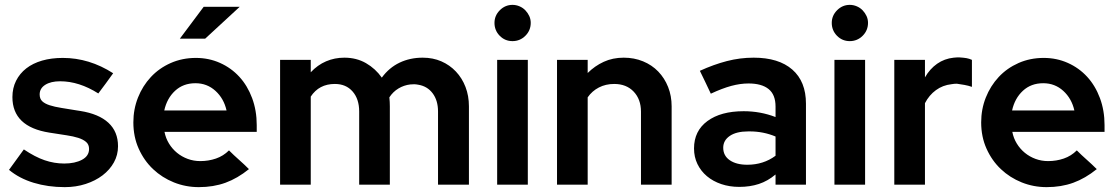

<svg xmlns="http://www.w3.org/2000/svg" viewBox="-20 -759 4595 789"><path d="M17 -61Q32 -82 47.5 -103Q63 -124 78 -145Q124 -114 163.5 -100.5Q203 -87 244 -87Q288 -87 317 -102.5Q346 -118 346 -147Q346 -165 334 -175.5Q322 -186 301.5 -192.5Q281 -199 254 -203Q227 -207 196 -212L183 -214Q31 -238 31 -360Q31 -397 46 -427Q61 -457 88 -478Q115 -499 153 -510Q191 -521 238 -521Q347 -521 445 -458Q430 -437 415 -416.5Q400 -396 384 -375Q305 -425 227 -425Q189 -425 166 -410.5Q143 -396 143 -371Q143 -353 153.5 -343Q164 -333 184 -326.5Q204 -320 232.5 -315.5Q261 -311 297 -305L310 -303Q386 -291 425.5 -254.5Q465 -218 465 -158Q465 -122 448 -91.5Q431 -61 401.5 -38.5Q372 -16 332 -3Q292 10 246 10Q177 10 118 -8Q59 -26 17 -61Z M528 0ZM1003 -64Q956 -26 906.5 -8Q857 10 797 10Q743 10 694.5 -9.5Q646 -29 609 -64Q572 -99 550 -148Q528 -197 528 -256Q528 -310 547 -358Q566 -406 600 -442.5Q634 -479 681.5 -500Q729 -521 785 -521Q838 -521 884 -500.5Q930 -480 963.5 -443.5Q997 -407 1016 -356Q1035 -305 1035 -245V-217H656Q661 -191 674.5 -169Q688 -147 707.5 -131Q727 -115 751.5 -106Q776 -97 803 -97Q837 -97 867.5 -107.5Q898 -118 921 -141Q941 -121 962 -102.5Q983 -84 1003 -64ZM783 -417Q733 -417 699.5 -386Q666 -355 655 -305H911Q900 -354 865.5 -385.5Q831 -417 783 -417ZM817 -731H965L823 -600H719Z M1131 0V-513H1257V-462Q1285 -492 1320 -507Q1355 -522 1395 -522Q1445 -522 1484 -499.5Q1523 -477 1549 -440Q1579 -481 1622 -501.5Q1665 -522 1717 -522Q1759 -522 1793.5 -507Q1828 -492 1853.5 -465Q1879 -438 1893 -401.5Q1907 -365 1907 -322V0H1780V-301Q1780 -346 1758 -375.5Q1736 -405 1698 -411Q1683 -414 1666 -412Q1640 -409 1617.5 -395.5Q1595 -382 1580 -359Q1581 -350 1581.5 -340.5Q1582 -331 1582 -322V0H1456V-301Q1456 -352 1429 -383Q1402 -414 1356 -414Q1291 -414 1257 -362V0Z M2086 -590Q2055 -590 2033.5 -612Q2012 -634 2012 -665Q2012 -695 2034 -717Q2056 -739 2086 -739Q2101 -739 2115 -733Q2129 -727 2139 -716.5Q2149 -706 2155 -693Q2161 -680 2161 -665Q2161 -634 2139 -612Q2117 -590 2086 -590ZM2149 -513V0H2023V-513Z M2269 0V-513H2395V-459Q2424 -488 2461 -505Q2498 -522 2543 -522Q2586 -522 2622.5 -507Q2659 -492 2685 -465Q2711 -438 2725.5 -401.5Q2740 -365 2740 -322V0H2614V-300Q2614 -351 2584 -382.5Q2554 -414 2504 -414Q2469 -414 2441 -399.5Q2413 -385 2395 -359V0Z M3018 9Q2978 9 2944 -2.5Q2910 -14 2885 -35Q2860 -56 2846 -85Q2832 -114 2832 -149Q2832 -221 2887 -261.5Q2942 -302 3036 -302Q3105 -302 3167 -278V-321Q3167 -370 3138.5 -393Q3110 -416 3056 -416Q3022 -416 2985 -406Q2948 -396 2901 -374Q2890 -398 2878.5 -421.5Q2867 -445 2856 -468Q2913 -494 2967 -508Q3021 -522 3077 -522Q3180 -522 3236 -473Q3292 -424 3292 -333V0H3167V-42Q3135 -15 3098.5 -3Q3062 9 3018 9ZM2952 -152Q2952 -119 2979 -100.5Q3006 -82 3051 -82Q3117 -82 3167 -119V-198Q3117 -219 3061 -219H3055Q3006 -219 2979 -200.5Q2952 -182 2952 -152Z M3472 -590Q3441 -590 3419.5 -612Q3398 -634 3398 -665Q3398 -695 3420 -717Q3442 -739 3472 -739Q3487 -739 3501 -733Q3515 -727 3525 -716.5Q3535 -706 3541 -693Q3547 -680 3547 -665Q3547 -634 3525 -612Q3503 -590 3472 -590ZM3535 -513V0H3409V-513Z M3655 0V-513H3781V-441Q3801 -476 3831 -497Q3861 -518 3899 -522Q3906 -523 3912 -523Q3918 -523 3924 -523Q3941 -522 3952 -520Q3963 -518 3974 -513V-402Q3960 -407 3943.5 -410Q3927 -413 3912 -415Q3907 -415 3901 -414.5Q3895 -414 3890 -413Q3854 -409 3826 -388.5Q3798 -368 3781 -335V0Z M4487 -64Q4440 -26 4390.5 -8Q4341 10 4281 10Q4227 10 4178.5 -9.5Q4130 -29 4093 -64Q4056 -99 4034 -148Q4012 -197 4012 -256Q4012 -310 4031 -358Q4050 -406 4084 -442.5Q4118 -479 4165.5 -500Q4213 -521 4269 -521Q4322 -521 4368 -500.5Q4414 -480 4447.5 -443.5Q4481 -407 4500 -356Q4519 -305 4519 -245V-217H4140Q4145 -191 4158.5 -169Q4172 -147 4191.5 -131Q4211 -115 4235.5 -106Q4260 -97 4287 -97Q4321 -97 4351.5 -107.5Q4382 -118 4405 -141Q4425 -121 4446 -102.5Q4467 -84 4487 -64ZM4267 -417Q4217 -417 4183.5 -386Q4150 -355 4139 -305H4395Q4384 -354 4349.5 -385.5Q4315 -417 4267 -417Z"/></svg>

Font: Rosa Sans SemiBold
Style: Regular
Weight: 600
Designer: Pentagram / MCKL
Foundry: Pentagram / MCKL
Version: Version 1.005;September 16, 2019;FontCreator 11.5.0.2425 64-